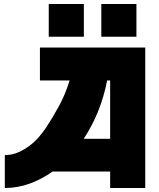

<svg xmlns="http://www.w3.org/2000/svg" viewBox="-20 -937 794 957"><path d="M4 0V-164Q40 -164 71.5 -178Q103 -192 129 -212Q155 -232 174.5 -255Q194 -278 207 -297Q241 -348 273.5 -407.5Q306 -467 327 -536H179V-700H704V0H529V-82H242Q187 -43 127 -21.5Q67 0 4 0ZM223 -917H398V-754H223ZM660 -917V-754H485V-917ZM529 -245V-536H514Q498 -454 468.5 -381Q439 -308 397 -245Z"/></svg>

Font: Aoudax Cyrillic
Style: Regular
Weight: 400
Designer: William Zhang
Foundry: William Zhang
Version: Version 1.00 June 4, 2021, initial release